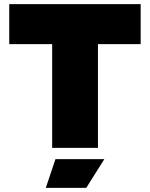

<svg xmlns="http://www.w3.org/2000/svg" viewBox="-20 -720 730 935"><path d="M234 0V-505H25V-700H665V-505H457V0ZM203 195 250 55H488L400 195Z"/></svg>

Font: REM Medium Black
Style: Regular
Weight: 900
Version: Version 1.005;gftools[0.9.28]